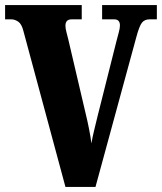

<svg xmlns="http://www.w3.org/2000/svg" viewBox="-20 -734 636 754"><path d="M72 -612Q65 -640 51.5 -649Q38 -658 25 -658H0V-714H301V-658H261Q237 -658 237 -633Q237 -622 241 -607.5Q245 -593 248 -580L318 -281Q323 -261 329.5 -228.5Q336 -196 339 -171Q343 -195 350 -223.5Q357 -252 363 -277L437 -571Q442 -591 446.5 -607Q451 -623 451 -634Q451 -658 429 -658H381V-714H596V-658H567Q548 -658 537.5 -645Q527 -632 515 -587L355 0H237Z"/></svg>

Font: Noto Serif Tamil ExtraCondensed Black
Style: Regular
Weight: 900
Width: 2
Designer: Indian Type Foundry, Tom Grace, and the Monotype Design Team
Foundry: Monotype Imaging Inc.
Version: Version 2.004; ttfautohint (v1.8.4.7-5d5b)